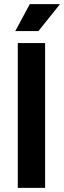

<svg xmlns="http://www.w3.org/2000/svg" viewBox="-20 -908 310 928"><path d="M66 0V-700H198V0ZM54 -758 124 -888H270L166 -758Z"/></svg>

Font: Space Grotesk
Style: Bold
Weight: 700
Designer: Florian Karsten
Foundry: Florian Karsten
Version: Version 2.000